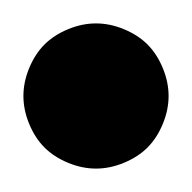

<svg xmlns="http://www.w3.org/2000/svg" viewBox="-82 -144 164 164"><path d="M57 -86Q62 -74 62 -62Q62 -50 57 -38Q52 -26 44 -18Q36 -10 24 -5Q12 0 0 0Q-12 0 -24 -5Q-36 -10 -44 -18Q-52 -26 -57 -38Q-62 -50 -62 -62Q-62 -74 -57 -86Q-52 -98 -44 -106Q-36 -114 -24 -119Q-12 -124 0 -124Q12 -124 24 -119Q36 -114 44 -106Q52 -98 57 -86Z"/></svg>

Font: DSEG14 Classic
Style: Bold
Weight: 700
Designer: Keshikan(Twitter:@keshinomi_88pro)
Version: Version 0.46